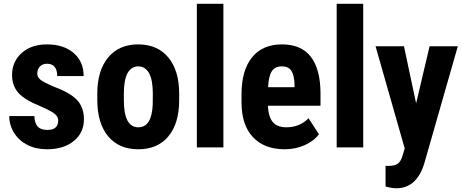

<svg xmlns="http://www.w3.org/2000/svg" viewBox="-20 -770 2420 1003"><path d="M284.2 -141.6Q284.2 -159.2 267.3 -174.1Q250.5 -189 192.4 -214.4Q106.9 -249 75 -286.1Q43 -323.2 43 -378.4Q43 -447.8 93 -492.9Q143.1 -538.1 225.6 -538.1Q312.5 -538.1 364.7 -493.2Q417 -448.2 417 -372.6H278.8Q278.8 -437 225.1 -437Q203.1 -437 189 -423.3Q174.8 -409.7 174.8 -385.3Q174.8 -367.7 190.4 -354.2Q206.1 -340.8 264.2 -315.9Q348.6 -284.7 383.5 -246.3Q418.5 -208 418.5 -147Q418.5 -76.2 365.2 -33.2Q312 9.8 225.6 9.8Q167.5 9.8 123 -12.9Q78.6 -35.6 53.5 -76.2Q28.3 -116.7 28.3 -163.6H159.7Q160.6 -127.4 176.5 -109.4Q192.4 -91.3 228.5 -91.3Q284.2 -91.3 284.2 -141.6Z M488.3 -281.2Q488.3 -401.4 544.9 -469.7Q601.6 -538.1 701.7 -538.1Q802.7 -538.1 859.4 -469.7Q916 -401.4 916 -280.3V-246.6Q916 -126 859.9 -58.1Q803.7 9.8 702.6 9.8Q601.1 9.8 544.7 -58.3Q488.3 -126.5 488.3 -247.6ZM627 -246.6Q627 -105 702.6 -105Q772.5 -105 777.8 -223.1L778.3 -281.2Q778.3 -353.5 758.3 -388.4Q738.3 -423.3 701.7 -423.3Q666.5 -423.3 646.7 -388.4Q627 -353.5 627 -281.2Z M1147 0H1008.3V-750H1147Z M1467.3 9.8Q1360.8 9.8 1301.3 -53.7Q1241.7 -117.2 1241.7 -235.4V-277.3Q1241.7 -402.3 1296.4 -470.2Q1351.1 -538.1 1453.1 -538.1Q1552.7 -538.1 1603 -474.4Q1653.3 -410.6 1654.3 -285.6V-217.8H1379.4Q1382.3 -159.2 1405.3 -132.1Q1428.2 -105 1476.1 -105Q1545.4 -105 1591.8 -152.3L1646 -68.8Q1620.6 -33.7 1572.3 -12Q1523.9 9.8 1467.3 9.8ZM1380.4 -314.5H1518.6V-327.1Q1517.6 -374.5 1502.9 -398.9Q1488.3 -423.3 1452.1 -423.3Q1416 -423.3 1399.7 -397.5Q1383.3 -371.6 1380.4 -314.5Z M1877.4 0H1738.8V-750H1877.4Z M2153.8 -230 2224.1 -528.3H2371.6L2197.8 79.1Q2158.7 213.4 2050.8 213.4Q2025.9 213.4 1994.1 204.1V96.2L2010.3 96.7Q2042.5 96.7 2058.8 84.2Q2075.2 71.8 2083.5 41L2094.2 5.4L1941.9 -528.3H2090.3Z"/></svg>

Font: TypoPRO Roboto
Style: Bold
Weight: 700
Designer: Google
Version: Version 2.136; 2016